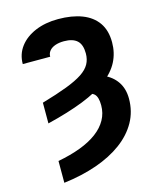

<svg xmlns="http://www.w3.org/2000/svg" viewBox="-136 -833 949 1142"><g transform="rotate(-15 338.5 -262.0)"><path d="M116.2 -152.8V-280.3Q210 -307.6 272.5 -331.5Q335 -355.5 371.3 -379.6Q407.7 -403.8 423.3 -432.4Q439 -460.9 439 -497.6Q439 -551.8 412.4 -576.4Q385.7 -601.1 331.5 -601.1Q300.3 -601.1 277.1 -592.8Q253.9 -584.5 241.5 -569.3Q229 -554.2 229 -533.2H60.1Q60.1 -593.8 94.7 -639.6Q129.4 -685.5 190.9 -711.4Q252.4 -737.3 331.5 -737.3Q416.5 -737.3 478.3 -713.6Q540 -689.9 573.5 -642.1Q606.9 -594.2 606.9 -521Q606.9 -456.1 579.1 -401.9Q551.3 -347.7 491.9 -303Q432.6 -258.3 339.6 -221.4Q246.6 -184.6 116.2 -152.8ZM359.4 -262.2 385.3 -361.8Q454.6 -363.3 506.8 -340.8Q559.1 -318.4 588.1 -275.4Q617.2 -232.4 617.2 -171.4Q617.2 -92.8 581.1 -28.1Q544.9 36.6 478.5 85.7Q412.1 134.8 320.1 167Q228 199.2 116.2 212.9V78.6Q193.8 64 255.4 40.8Q316.9 17.6 359.6 -14.4Q402.3 -46.4 424.8 -86.9Q447.3 -127.4 447.3 -175.8Q447.3 -226.1 428.2 -245.1Q409.2 -264.2 359.4 -262.2Z"/></g></svg>

Font: Inter 18pt ExtraBold
Style: Regular
Weight: 800
Designer: Rasmus Andersson
Foundry: rsms
Version: Version 4.001;git-66647c0bb